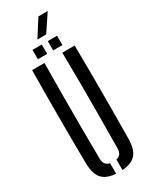

<svg xmlns="http://www.w3.org/2000/svg" viewBox="-269 -1118 925 1176"><g transform="rotate(-30 193.0 -530.0)"><path d="M42.5 -140Q40.5 -304.5 40.5 -470Q40.5 -635.5 42.5 -800H130Q128.5 -690.5 128 -576.5Q127.5 -462.5 128 -348.8Q128.5 -235 129.5 -125.5Q129.5 -100.5 139.5 -86.2Q149.5 -72 171 -67.5V7Q103 2 73.5 -32.5Q44 -67 42.5 -140ZM216 7V-67.5Q236.5 -72 246.2 -86.2Q256 -100.5 256 -125.5Q257 -235 257.8 -348.8Q258.5 -462.5 258.2 -576.5Q258 -690.5 256 -800H343.5Q345.5 -635.5 345.5 -470Q345.5 -304.5 343.5 -140Q342.5 -67 312.8 -32.5Q283 2 216 7ZM214.5 -840V-906H280V-840ZM106.5 -840V-906H172V-840ZM164 -946 240.5 -1065.5H306L226.5 -946Z"/></g></svg>

Font: Big Shoulders Stencil Display Thin SemiBold
Style: Regular
Weight: 600
Version: Version 2.001